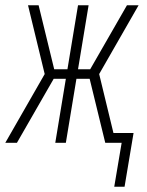

<svg xmlns="http://www.w3.org/2000/svg" viewBox="-35 -540 555 726"><path d="M397 166 425 0H363L304 -242H254L214 0H174L214 -242H168L29 0H-15L134 -260L71 -520H111L170 -278H220L260 -520H300L260 -278H306L445 -520H489L340 -260L394 -37H470L436 166Z"/></svg>

Font: Iosevka Term Curly Extralight
Style: Italic
Weight: 200
Italic angle: -9°
Designer: Belleve Invis
Foundry: Belleve Invis
Version: Version 32.3.0